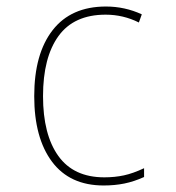

<svg xmlns="http://www.w3.org/2000/svg" viewBox="-20 -558 540 589"><path d="M298 11Q194 11 139.5 -62Q85 -135 85 -263Q85 -393 141.5 -465.5Q198 -538 305 -538Q363 -538 415 -514L406 -489Q358 -513 304 -513Q207 -513 159.5 -447.5Q112 -382 112 -263Q112 -145 159 -79.5Q206 -14 300 -14Q332 -14 360 -20Q388 -26 422 -42V-15Q391 -1 361.5 5Q332 11 298 11Z"/></svg>

Font: Noto Sans Mono ExtraCondensed Thin
Style: Regular
Weight: 100
Width: 2
Designer: Monotype Design Team
Foundry: Monotype Imaging Inc.
Version: Version 2.014; ttfautohint (v1.8.4.7-5d5b)